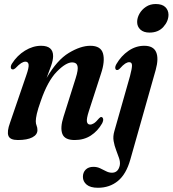

<svg xmlns="http://www.w3.org/2000/svg" viewBox="-20 -670 837 931"><path d="M41 -333.5Q33.5 -334 32.5 -342.5Q31.5 -351 38 -361.5Q63 -401 101.2 -424.5Q139.5 -448 179.5 -448Q237.5 -448 237.5 -398Q237.5 -378.5 227.8 -351Q218 -323.5 206 -292Q256.5 -379 313.8 -413.5Q371 -448 418 -448Q469 -448 479.5 -410.5Q490 -373 469.5 -312L411 -131.5Q399 -94.5 401.5 -80.2Q404 -66 417 -66Q425.5 -66 435.5 -72.2Q445.5 -78.5 460.5 -96.5Q467 -103.5 472 -102.5Q478 -101.5 480 -93.5Q482 -85.5 475 -71.5Q454 -34.5 420.5 -12.8Q387 9 342 9Q293.5 9 282.2 -21Q271 -51 288 -104L347 -291Q360.5 -333 355.8 -350.2Q351 -367.5 330 -367.5Q299.5 -367.5 255.2 -322.2Q211 -277 178 -181Q163.5 -140.5 158.5 -118Q153.5 -95.5 153.5 -82.5Q153.5 -70 157.5 -60.8Q161.5 -51.5 161.5 -39Q161.5 -17 136.8 -4Q112 9 66.5 9Q28.5 9 20.8 -11.5Q13 -32 28.5 -74.5L107 -303.5Q120.5 -341.5 118.8 -356.2Q117 -371 103.5 -371Q94 -371 82.8 -364Q71.5 -357 54.5 -339Q47 -332.5 41 -333.5ZM705 -512Q676.5 -512 660.8 -526.5Q645 -541 645 -563.5Q645 -583.5 656.2 -603.5Q667.5 -623.5 687.8 -637Q708 -650.5 735 -650.5Q766 -650.5 781.2 -636Q796.5 -621.5 797 -599Q797 -567 772.2 -539.5Q747.5 -512 705 -512ZM735 -331 612 103.5Q592 174.5 551.8 207.5Q511.5 240.5 455 240.5Q418 240.5 400 225.2Q382 210 382 187.5Q382 166 395.5 152.5Q409 139 433 139Q450.5 139 465.5 146Q480.5 153 494.2 160.2Q508 167.5 523 167.5Q553.5 167.5 561 131Q563.5 115 557.2 96.5Q551 78 543 57.5Q535 37 531 14.2Q527 -8.5 534.5 -34L610.5 -301.5Q620.5 -339 620 -353.8Q619.5 -368.5 606.5 -368.5Q598 -368.5 587.2 -361.8Q576.5 -355 560.5 -337Q553 -329.5 546.5 -330.5Q540.5 -331 539 -339Q537.5 -347 544.5 -359.5Q567.5 -399 603 -423.5Q638.5 -448 679.5 -448Q723.5 -448 737 -417.5Q750.5 -387 735 -331Z"/></svg>

Font: Fraunces 144pt S050 SemiBold
Style: Italic
Weight: 600
Italic angle: -16°
Version: Version 1.000; ttfautohint (v1.8.3)